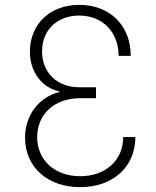

<svg xmlns="http://www.w3.org/2000/svg" viewBox="-20 -760 640 790"><path d="M310 10C445 10 537 -74 537 -196H487C487 -101 415 -35 310 -35C205 -35 133 -101 133 -196C133 -291 205 -356 310 -356H375V-401H306C215 -401 153 -461 153 -549C153 -636 215 -696 306 -696C402 -696 468 -628 468 -530H518C518 -655 432 -740 306 -740C186 -740 103 -661 103 -547C103 -465 152 -399 224 -384V-381C140 -361 83 -285 83 -194C83 -73 175 10 310 10Z"/></svg>

Font: JetBrains Mono Thin
Style: Regular
Weight: 100
Monospace: yes
Designer: Philipp Nurullin, Konstantin Bulenkov
Foundry: JetBrains
Version: Version 2.305